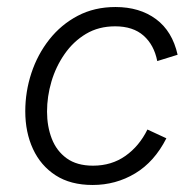

<svg xmlns="http://www.w3.org/2000/svg" viewBox="-20 -520 557 547"><path d="M244 7Q181 7 138.5 -20.5Q96 -48 74 -95.5Q52 -143 52 -203Q52 -259 69.5 -312Q87 -365 120.5 -407.5Q154 -450 201.5 -475Q249 -500 309 -500Q378 -500 424.5 -465.5Q471 -431 486 -364L428 -346Q419 -392 389 -418.5Q359 -445 308 -445Q261 -445 225 -423.5Q189 -402 164 -366Q139 -330 126.5 -287.5Q114 -245 114 -202Q114 -160 127.5 -125Q141 -90 170 -69Q199 -48 245 -48Q298 -48 337.5 -76Q377 -104 400 -151L454 -126Q420 -59 365 -26Q310 7 244 7Z"/></svg>

Font: Hanken Grotesk Light
Style: Italic
Weight: 300
Italic angle: -8°
Designer: Alfredo Marco Pradil
Foundry: Hanken Design Co.
Version: Version 3.013